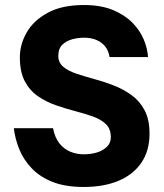

<svg xmlns="http://www.w3.org/2000/svg" viewBox="-20 -732 651 764"><path d="M313 12Q240 12 189.5 -8Q139 -28 106.5 -62Q74 -96 57 -137.5Q40 -179 35 -222H191Q198 -185 216 -162Q234 -139 259.5 -128.5Q285 -118 313 -118Q344 -118 368 -126Q392 -134 406.5 -149Q421 -164 421 -186Q421 -219 401.5 -238Q382 -257 349.5 -268.5Q317 -280 278.5 -290Q240 -300 201.5 -313.5Q163 -327 130.5 -349.5Q98 -372 78.5 -409Q59 -446 59 -504Q59 -555 86 -602.5Q113 -650 169.5 -681Q226 -712 314 -712Q381 -712 428.5 -692.5Q476 -673 506.5 -642Q537 -611 552 -575Q567 -539 569 -505H416Q412 -530 398.5 -547Q385 -564 363.5 -573Q342 -582 314 -582Q292 -582 268.5 -576Q245 -570 228.5 -554.5Q212 -539 212 -509Q212 -483 231.5 -466.5Q251 -450 283.5 -439Q316 -428 355 -417.5Q394 -407 432.5 -392Q471 -377 503.5 -353.5Q536 -330 555.5 -293Q575 -256 575 -200Q575 -132 542.5 -84.5Q510 -37 451.5 -12.5Q393 12 313 12Z"/></svg>

Font: Inclusive Sans
Style: Bold
Weight: 700
Designer: Olivia King
Foundry: Olivia King
Version: Version 2.004